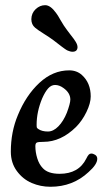

<svg xmlns="http://www.w3.org/2000/svg" viewBox="-20 -712 397 745"><path d="M187 -556.2Q173.3 -566.4 149.9 -581.1Q126.5 -595.7 116.2 -604.5Q101.6 -616.7 101.6 -637.7Q102.1 -661.1 118.4 -676.5Q134.8 -691.9 155.3 -691.9Q175.8 -691.9 197.3 -662.1Q203.6 -654.3 215.3 -633.3Q227.1 -612.3 240.2 -595.2Q245.6 -587.9 253.9 -577.1Q262.2 -566.4 265.9 -561.5Q269.5 -556.6 273.7 -549.8Q277.8 -543 279.3 -538.1Q280.8 -533.2 280.8 -528.3Q279.8 -511.2 261.2 -511.2Q256.3 -511.2 251.5 -512.7Q246.6 -514.2 242.4 -515.9Q238.3 -517.6 231.4 -522.5Q224.6 -527.3 220 -530.8Q215.3 -534.2 204.8 -542.5Q194.3 -550.8 187 -556.2ZM248.5 -439Q277.8 -439 297.9 -420.9Q332 -390.1 332 -337.9Q332 -311.5 315.4 -277.3Q298.8 -243.2 274.9 -219.2Q216.3 -161.6 148.9 -161.6Q128.9 -161.6 123 -158.9Q117.2 -156.2 117.2 -145Q117.2 -121.6 124.5 -97.9Q131.8 -74.2 146 -59.6Q166 -37.6 211.4 -37.6Q285.6 -37.6 314.9 -96.7Q320.3 -107.9 324.5 -112.1Q328.6 -116.2 334 -116.2Q341.3 -116.2 349.1 -111.3Q357.4 -106 357.4 -95.7Q357.4 -74.2 323.7 -44.4Q262.7 12.7 175.8 12.7Q137.2 12.7 103 -2Q68.8 -16.6 45.4 -48.3Q22 -80.1 22 -123.5Q22 -200.2 49.3 -265.1Q80.6 -341.8 132.8 -390.4Q185.1 -439 248.5 -439ZM129.4 -210.9Q143.1 -201.7 166 -201.7Q187 -201.7 206.5 -221.7Q226.1 -241.7 239.3 -274.4Q252.9 -311 252.9 -325.7Q252.9 -351.6 226.1 -370.6Q210 -382.3 193.8 -382.3Q178.7 -382.3 166.7 -368.9Q154.8 -355.5 143.6 -330.1Q122.1 -278.3 122.1 -228Q122.1 -219.7 123 -217Q124 -214.4 129.4 -210.9Z"/></svg>

Font: Cooper* Medium
Style: Italic
Weight: 500
Italic angle: -7°
Designer: Owen Earl
Foundry: indestructible type*
Version: Version 0.001